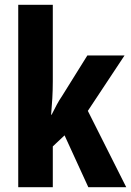

<svg xmlns="http://www.w3.org/2000/svg" viewBox="-20 -780 546 800"><path d="M200 -441V-760H56V0H200V-170L249 -216L348 0H506L346 -318L499 -549H344L238 -379C222 -356 212 -335 195 -302H193C197 -349 200 -390 200 -441Z"/></svg>

Font: Noto Sans Gujarati UI ExtraCondensed ExtraBold
Style: Regular
Weight: 800
Width: 2
Designer: Jelle Bosma - Monotype Design Team, Universal Thirst
Foundry: Monotype Imaging Inc.
Version: Version 2.106